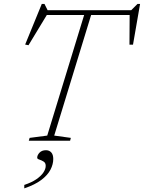

<svg xmlns="http://www.w3.org/2000/svg" viewBox="-20 -736 752 1004"><path d="M680.5 -657.5H194.5L229 -664.5L129 -499.5L111.5 -503L198.5 -715.5H212.5L232 -676.5L210.5 -682.5H683.5L660 -676.5L699 -715.5H712.5L675.5 -502.5H657L658 -664.5ZM425.5 -675.5H462L263.5 -27L350.5 -15L346.5 0H130.5L135 -15L227 -27ZM174.5 89Q174.5 75 186.8 62.2Q199 49.5 220.5 49.5Q237.5 49.5 248 61Q258.5 72.5 258.5 95.5Q258.5 123 244 151.2Q229.5 179.5 196.2 204.8Q163 230 107 249V231Q146 218 170.5 201Q195 184 207 165.8Q219 147.5 219 131.5Q219 115.5 208 108.8Q197 102 185.8 98.5Q174.5 95 174.5 89Z"/></svg>

Font: Newsreader ExtraLight
Style: Italic
Weight: 250
Italic angle: -17°
Designer: Hugues Gentile
Foundry: Production Type
Version: Version 1.003